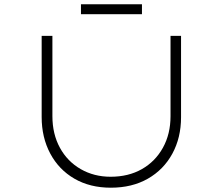

<svg xmlns="http://www.w3.org/2000/svg" viewBox="-20 -867 1036 894"><path d="M496 7Q399 7 326.5 -35Q254 -77 214 -152Q174 -227 174 -322V-700H224V-326Q224 -243 259 -179Q294 -115 356 -79.5Q418 -44 495 -44Q578 -44 640.5 -79.5Q703 -115 738.5 -179Q774 -243 774 -326V-700H823V-321Q823 -226 782.5 -151.5Q742 -77 668.5 -35Q595 7 496 7ZM357 -801V-847H641V-801Z"/></svg>

Font: Lexend Tera ExtraLight
Style: Regular
Weight: 250
Designer: Bonnie Shaver-Troup, Thomas Jockin
Foundry: Lexend
Version: Version 1.007